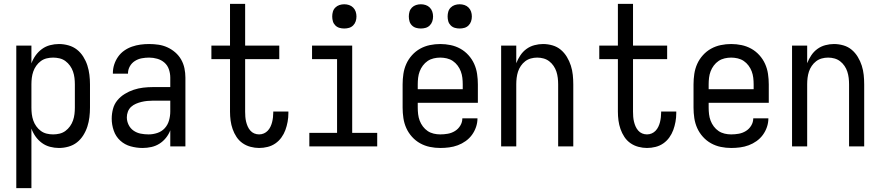

<svg xmlns="http://www.w3.org/2000/svg" viewBox="-20 -755 4540 990"><path d="M64 215V-520H142V-428Q150 -450 163.5 -469Q177 -488 196 -502Q215 -516 238 -522Q261 -528 284 -528Q309 -528 333.5 -521Q358 -514 377 -499Q396 -484 409.5 -462.5Q423 -441 430.5 -417.5Q438 -394 441 -369.5Q444 -345 444 -320V-200Q444 -175 441 -150.5Q438 -126 430.5 -102.5Q423 -79 409.5 -57.5Q396 -36 377 -21Q358 -6 333.5 1Q309 8 284 8Q261 8 238 2Q215 -4 196 -18Q177 -32 163.5 -51Q150 -70 142 -92V215ZM254 -62Q271 -62 287.5 -66Q304 -70 317.5 -80Q331 -90 341 -104Q351 -118 356.5 -134Q362 -150 364 -166.5Q366 -183 366 -200V-320Q366 -337 364 -353.5Q362 -370 356.5 -386Q351 -402 341 -416Q331 -430 317.5 -440Q304 -450 287.5 -454Q271 -458 254 -458Q237 -458 220.5 -454Q204 -450 190.5 -440Q177 -430 167 -416Q157 -402 151.5 -386Q146 -370 144 -353.5Q142 -337 142 -320V-200Q142 -183 144 -166.5Q146 -150 151.5 -134Q157 -118 167 -104Q177 -90 190.5 -80Q204 -70 220.5 -66Q237 -62 254 -62Z M715 8Q684 8 653.5 -0.5Q623 -9 600 -30Q577 -51 566.5 -81.5Q556 -112 556 -143Q556 -168 562.5 -193Q569 -218 585 -237.5Q601 -257 623 -270.5Q645 -284 669 -292Q693 -300 718 -303Q743 -306 769 -306H858V-355Q858 -376 851 -397Q844 -418 828 -432Q812 -446 791 -452Q770 -458 749 -458Q730 -458 711 -454.5Q692 -451 675.5 -440.5Q659 -430 649.5 -413Q640 -396 640 -377V-375H562V-378Q562 -401 569 -422.5Q576 -444 589 -462.5Q602 -481 620.5 -494Q639 -507 660.5 -514.5Q682 -522 704 -525Q726 -528 749 -528Q773 -528 797 -524.5Q821 -521 843 -511Q865 -501 883.5 -485Q902 -469 914 -448Q926 -427 931 -403Q936 -379 936 -355V0H858V-83Q850 -62 835.5 -44Q821 -26 802 -14Q783 -2 760.5 3Q738 8 715 8ZM746 -62Q769 -62 791.5 -69.5Q814 -77 829.5 -94Q845 -111 851.5 -134Q858 -157 858 -180V-236H769Q754 -236 739 -234.5Q724 -233 709.5 -229.5Q695 -226 681 -220Q667 -214 656 -204Q645 -194 639.5 -179.5Q634 -165 634 -150Q634 -130 643 -111.5Q652 -93 668.5 -81.5Q685 -70 705 -66Q725 -62 746 -62Z M1316 8Q1294 8 1271.5 2Q1249 -4 1230.5 -17Q1212 -30 1199.5 -49Q1187 -68 1179.5 -89.5Q1172 -111 1169 -133.5Q1166 -156 1166 -179V-450H1070V-520H1166V-735H1244V-520H1420V-450H1244V-179Q1244 -166 1245 -153Q1246 -140 1249 -127.5Q1252 -115 1257 -103.5Q1262 -92 1270.5 -82Q1279 -72 1291 -67Q1303 -62 1316 -62Q1329 -62 1340.5 -67Q1352 -72 1360.5 -81Q1369 -90 1374.5 -101.5Q1380 -113 1383 -125Q1386 -137 1387.5 -149.5Q1389 -162 1389 -174V-180H1467V-171Q1467 -149 1463 -127Q1459 -105 1451.5 -84.5Q1444 -64 1431 -46Q1418 -28 1400 -15.5Q1382 -3 1360 2.5Q1338 8 1316 8Z M1575 0V-70H1718V-450H1589V-520H1796V-70H1925V0ZM1755 -608Q1742 -608 1730 -611.5Q1718 -615 1709 -624Q1700 -633 1696.5 -645Q1693 -657 1693 -670Q1693 -683 1696.5 -695Q1700 -707 1709 -716Q1718 -725 1730 -729Q1742 -733 1755 -733Q1768 -733 1780 -729Q1792 -725 1801 -716Q1810 -707 1814 -695Q1818 -683 1818 -670Q1818 -657 1814 -645Q1810 -633 1801 -624Q1792 -615 1780 -611.5Q1768 -608 1755 -608Z M2250 8Q2223 8 2196.5 2.5Q2170 -3 2146.5 -16Q2123 -29 2104.5 -49.5Q2086 -70 2075 -94.5Q2064 -119 2060 -146Q2056 -173 2056 -200V-320Q2056 -347 2060 -374Q2064 -401 2075 -425.5Q2086 -450 2104.5 -470.5Q2123 -491 2146.5 -504Q2170 -517 2196.5 -522.5Q2223 -528 2250 -528Q2277 -528 2303.5 -522.5Q2330 -517 2353.5 -504Q2377 -491 2395.5 -470.5Q2414 -450 2425 -425.5Q2436 -401 2440 -374Q2444 -347 2444 -320V-225H2134V-200Q2134 -183 2136 -166Q2138 -149 2144 -133Q2150 -117 2160.5 -103Q2171 -89 2185 -79.5Q2199 -70 2216 -66Q2233 -62 2250 -62Q2270 -62 2289.5 -65.5Q2309 -69 2326 -79.5Q2343 -90 2353.5 -107.5Q2364 -125 2364 -145H2442Q2442 -122 2434.5 -100Q2427 -78 2413.5 -59.5Q2400 -41 2381 -27.5Q2362 -14 2340.5 -6Q2319 2 2296 5Q2273 8 2250 8ZM2366 -295V-320Q2366 -337 2364 -354Q2362 -371 2356 -387Q2350 -403 2339.5 -417Q2329 -431 2315 -440.5Q2301 -450 2284 -454Q2267 -458 2250 -458Q2233 -458 2216 -454Q2199 -450 2185 -440.5Q2171 -431 2160.5 -417Q2150 -403 2144 -387Q2138 -371 2136 -354Q2134 -337 2134 -320V-295ZM2350 -608Q2337 -608 2325 -611.5Q2313 -615 2304 -624Q2295 -633 2291.5 -645Q2288 -657 2288 -670Q2288 -683 2291.5 -695Q2295 -707 2304 -716Q2313 -725 2325 -729Q2337 -733 2350 -733Q2363 -733 2375 -729Q2387 -725 2396 -716Q2405 -707 2409 -695Q2413 -683 2413 -670Q2413 -657 2409 -645Q2405 -633 2396 -624Q2387 -615 2375 -611.5Q2363 -608 2350 -608ZM2150 -608Q2137 -608 2125 -611.5Q2113 -615 2104 -624Q2095 -633 2091.5 -645Q2088 -657 2088 -670Q2088 -683 2091.5 -695Q2095 -707 2104 -716Q2113 -725 2125 -729Q2137 -733 2150 -733Q2163 -733 2175 -729Q2187 -725 2196 -716Q2205 -707 2209 -695Q2213 -683 2213 -670Q2213 -657 2209 -645Q2205 -633 2196 -624Q2187 -615 2175 -611.5Q2163 -608 2150 -608Z M2564 0V-520H2642V-429Q2650 -450 2663 -469.5Q2676 -489 2694.5 -502.5Q2713 -516 2735.5 -522Q2758 -528 2780 -528Q2805 -528 2829 -521Q2853 -514 2871.5 -498.5Q2890 -483 2903 -461.5Q2916 -440 2923.5 -416.5Q2931 -393 2933.5 -368.5Q2936 -344 2936 -320V0H2858V-320Q2858 -337 2856 -353.5Q2854 -370 2849 -385.5Q2844 -401 2834.5 -415Q2825 -429 2812 -439Q2799 -449 2783 -453.5Q2767 -458 2750 -458Q2733 -458 2717 -453.5Q2701 -449 2688 -439Q2675 -429 2665.5 -415Q2656 -401 2651 -385.5Q2646 -370 2644 -353.5Q2642 -337 2642 -320V0Z M3316 8Q3294 8 3271.5 2Q3249 -4 3230.5 -17Q3212 -30 3199.5 -49Q3187 -68 3179.5 -89.5Q3172 -111 3169 -133.5Q3166 -156 3166 -179V-450H3070V-520H3166V-735H3244V-520H3420V-450H3244V-179Q3244 -166 3245 -153Q3246 -140 3249 -127.5Q3252 -115 3257 -103.5Q3262 -92 3270.5 -82Q3279 -72 3291 -67Q3303 -62 3316 -62Q3329 -62 3340.5 -67Q3352 -72 3360.5 -81Q3369 -90 3374.5 -101.5Q3380 -113 3383 -125Q3386 -137 3387.5 -149.5Q3389 -162 3389 -174V-180H3467V-171Q3467 -149 3463 -127Q3459 -105 3451.5 -84.5Q3444 -64 3431 -46Q3418 -28 3400 -15.5Q3382 -3 3360 2.5Q3338 8 3316 8Z M3750 8Q3723 8 3696.5 2.5Q3670 -3 3646.5 -16Q3623 -29 3604.5 -49.5Q3586 -70 3575 -94.5Q3564 -119 3560 -146Q3556 -173 3556 -200V-320Q3556 -347 3560 -374Q3564 -401 3575 -425.5Q3586 -450 3604.5 -470.5Q3623 -491 3646.5 -504Q3670 -517 3696.5 -522.5Q3723 -528 3750 -528Q3777 -528 3803.5 -522.5Q3830 -517 3853.5 -504Q3877 -491 3895.5 -470.5Q3914 -450 3925 -425.5Q3936 -401 3940 -374Q3944 -347 3944 -320V-225H3634V-200Q3634 -183 3636 -166Q3638 -149 3644 -133Q3650 -117 3660.5 -103Q3671 -89 3685 -79.5Q3699 -70 3716 -66Q3733 -62 3750 -62Q3770 -62 3789.5 -65.5Q3809 -69 3826 -79.5Q3843 -90 3853.5 -107.5Q3864 -125 3864 -145H3942Q3942 -122 3934.5 -100Q3927 -78 3913.5 -59.5Q3900 -41 3881 -27.5Q3862 -14 3840.5 -6Q3819 2 3796 5Q3773 8 3750 8ZM3866 -295V-320Q3866 -337 3864 -354Q3862 -371 3856 -387Q3850 -403 3839.5 -417Q3829 -431 3815 -440.5Q3801 -450 3784 -454Q3767 -458 3750 -458Q3733 -458 3716 -454Q3699 -450 3685 -440.5Q3671 -431 3660.5 -417Q3650 -403 3644 -387Q3638 -371 3636 -354Q3634 -337 3634 -320V-295Z M4064 0V-520H4142V-429Q4150 -450 4163 -469.5Q4176 -489 4194.5 -502.5Q4213 -516 4235.5 -522Q4258 -528 4280 -528Q4305 -528 4329 -521Q4353 -514 4371.5 -498.5Q4390 -483 4403 -461.5Q4416 -440 4423.5 -416.5Q4431 -393 4433.5 -368.5Q4436 -344 4436 -320V0H4358V-320Q4358 -337 4356 -353.5Q4354 -370 4349 -385.5Q4344 -401 4334.5 -415Q4325 -429 4312 -439Q4299 -449 4283 -453.5Q4267 -458 4250 -458Q4233 -458 4217 -453.5Q4201 -449 4188 -439Q4175 -429 4165.5 -415Q4156 -401 4151 -385.5Q4146 -370 4144 -353.5Q4142 -337 4142 -320V0Z"/></svg>

Font: Iosevka MaddieWtf
Style: Regular
Weight: 400
Monospace: yes
Designer: Belleve Invis
Foundry: Belleve Invis
Version: Version 31.3.0; ttfautohint (v1.8.3)